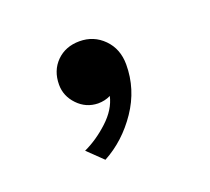

<svg xmlns="http://www.w3.org/2000/svg" viewBox="-55 -169 380 348"><g transform="rotate(-20 135.0 5.0)"><path d="M125.5 -104Q153 -104 172 -84.8Q191 -65.5 191 -35.5Q191 12 163.8 52.2Q136.5 92.5 96.5 114L67.5 86Q92.5 74.5 115.2 53.5Q138 32.5 143.5 8Q132.5 13.5 119 13.5Q96 13 80 -3.8Q64 -20.5 64 -42.5Q64 -69.5 81.2 -86.8Q98.5 -104 125.5 -104Z"/></g></svg>

Font: League Spartan Light
Style: Regular
Weight: 277
Foundry: The League of Moveable Type
Version: Version 2.002